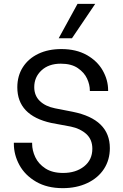

<svg xmlns="http://www.w3.org/2000/svg" viewBox="-20 -970 639 998"><path d="M52 -223V-228H147V-223Q147 -188 163.5 -153Q180 -118 216 -94.5Q252 -71 308 -71Q374 -71 417 -105Q460 -139 460 -197Q460 -245 428.5 -273.5Q397 -302 348 -312L246 -331Q70 -370 70 -516Q70 -576 99 -621Q128 -666 179.5 -690.5Q231 -715 299 -715Q376 -715 431 -684Q486 -653 514 -603.5Q542 -554 542 -501V-497H447V-500Q447 -530 432.5 -561.5Q418 -593 384.5 -616Q351 -639 296 -639Q233 -639 195.5 -604Q158 -569 158 -517Q158 -473 187 -445Q216 -417 266 -407L358 -389Q551 -350 551 -200Q551 -139 520.5 -92Q490 -45 434 -18.5Q378 8 306 8Q225 8 167.5 -25.5Q110 -59 81 -112Q52 -165 52 -223ZM285 -771 383 -950H475L354 -771Z"/></svg>

Font: Be Vietnam
Style: Regular
Weight: 400
Designer: Gabriel Lam
Foundry: TypeRant
Version: Version 4.000